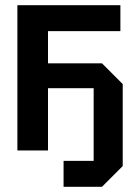

<svg xmlns="http://www.w3.org/2000/svg" viewBox="-20 -580 535 740"><path d="M47 0V-560H444V-460H165V-336H373L453 -256V60L373 140H225V40H341V-240H165V0Z"/></svg>

Font: Tektur SemiCondensed Medium
Style: Regular
Weight: 500
Width: 4
Designer: Adam Jagosz
Foundry: Adam Jagosz
Version: Version 1.005;gftools[0.9.30]